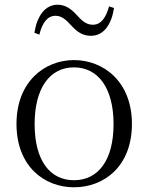

<svg xmlns="http://www.w3.org/2000/svg" viewBox="-20 -781 630 815"><path d="M294 14C421 14 540 -74 540 -255C540 -435 419 -526 294 -526C170 -526 50 -435 50 -255C50 -75 168 14 294 14ZM294 -16C191 -16 127 -101 127 -254C127 -407 191 -495 294 -495C397 -495 462 -407 462 -254C462 -101 397 -16 294 -16ZM126 -642 147 -634C160 -686 182 -714 216 -714C246 -714 264 -692 286 -669C306 -648 329 -629 366 -629C420 -629 453 -676 464 -747L443 -754C429 -704 408 -676 374 -676C345 -676 327 -694 304 -719C284 -741 259 -761 224 -761C171 -761 137 -712 126 -642Z"/></svg>

Font: Noto Serif CJK TC Light
Style: Regular
Weight: 300
Designer: Ryoko NISHIZUKA 西塚涼子 (kana & ideographs); Frank Grießhammer (Latin, Greek & Cyrillic); Wenlong ZHANG 张文龙 (bopomofo); San
Foundry: Adobe
Version: Version 2.001;hotconv 1.1.0;makeotfexe 2.6.0